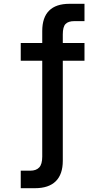

<svg xmlns="http://www.w3.org/2000/svg" viewBox="-20 -783 551 1009"><path d="M89 206V114H139Q170 114 186 97Q202 80 202 40V-464H89V-557H202V-620Q202 -691 238 -727Q274 -763 345 -763H424V-672H371Q339 -672 324.5 -657Q310 -642 310 -602V-557H424V-464H310V62Q310 133 273 169.5Q236 206 164 206Z"/></svg>

Font: Open Sauce One Medium
Style: Regular
Weight: 500
Designer: Alfredo Marco Pradil
Foundry: Creative Sauce Fz LLC
Version: Version 1.477